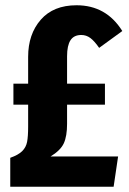

<svg xmlns="http://www.w3.org/2000/svg" viewBox="-20 -710 492 730"><path d="M172 -115H429L412 0H19V-110Q50 -121 64.5 -135.5Q79 -150 83 -170.5Q87 -191 87 -229V-312H31V-392H87V-494Q87 -580 135 -635Q183 -690 271 -690Q384 -690 445 -592L357 -528Q339 -554 323.5 -565.5Q308 -577 289 -577Q261 -577 248 -557Q235 -537 235 -496V-392H379V-312H235V-239Q235 -192 222.5 -165Q210 -138 172 -115Z"/></svg>

Font: Fira Sans Extra Condensed
Style: Bold
Weight: 700
Width: 1
Designer: Carrois Corporate & Edenspiekermann AG
Foundry: Carrois Corporate GbR & Edenspiekermann AG
Version: Version 4.203